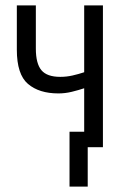

<svg xmlns="http://www.w3.org/2000/svg" viewBox="-20 -542 478 707"><path d="M236 145V-57H290V-217Q269 -210 244.5 -204Q220 -198 195 -198Q124 -198 83 -233Q42 -268 42 -359V-522H112V-363Q112 -308 132.5 -283.5Q153 -259 202 -259Q225 -259 247 -264Q269 -269 290 -276V-522H359V0H303V145Z"/></svg>

Font: Ubuntu Sans Condensed
Style: Regular
Weight: 400
Width: 3
Designer: Dalton Maag Ltd
Foundry: Dalton Maag Ltd
Version: Version 1.006; ttfautohint (v1.8.4.7-5d5b)